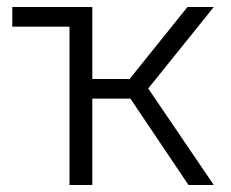

<svg xmlns="http://www.w3.org/2000/svg" viewBox="-20 -527 659 547"><path d="M517 0 330 -278 514 -507H589L375 -241L390 -293L589 0ZM178 0V-507H243V0ZM207 -246V-302H362V-246ZM15 -451V-507H241V-451Z"/></svg>

Font: TikTok Sans Light
Style: Regular
Weight: 300
Version: Version 4.000